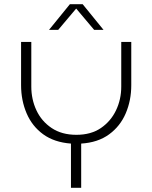

<svg xmlns="http://www.w3.org/2000/svg" viewBox="-20 -900 730 920"><path d="M320 0V-212Q240 -218 187 -256.5Q134 -295 107.5 -357Q81 -419 81 -492V-699H130V-485Q130 -424 154.5 -371.5Q179 -319 227.5 -286.5Q276 -254 346 -254Q416 -254 463.5 -286.5Q511 -319 536 -371.5Q561 -424 561 -485V-699H609V-492Q609 -419 582.5 -357Q556 -295 502.5 -256Q449 -217 369 -212V0ZM215 -757 315 -880H376L476 -757H431L345 -859L259 -757Z"/></svg>

Font: MuseoModerno Thin ExtraLight
Style: Regular
Weight: 250
Version: Version 1.002